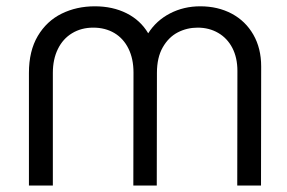

<svg xmlns="http://www.w3.org/2000/svg" viewBox="-20 -574 888 594"><path d="M788 -368.5 787.5 0H714L714.5 -354.5Q714.5 -395.5 698.8 -425.8Q683 -456 655 -472.2Q627 -488.5 591.5 -488.5Q558.5 -488.5 530 -473.8Q501.5 -459 483.5 -427.5Q465.5 -396 465.5 -348.5L465 0H392.5L393 -349.5Q393 -392 377.5 -423.5Q362 -455 333.8 -471.8Q305.5 -488.5 268.5 -488.5Q231.5 -488.5 203 -471.2Q174.5 -454 159 -422.2Q143.5 -390.5 143.5 -348.5V0H69.5V-348.5Q69.5 -416.5 97 -462.8Q124.5 -509 170.8 -531.8Q217 -554.5 273.5 -554.5Q328.5 -554.5 371.5 -533Q414.5 -511.5 438.5 -471Q463.5 -510.5 506 -532.5Q548.5 -554.5 599.5 -554.5Q654 -554.5 696.8 -531.8Q739.5 -509 763.8 -466.8Q788 -424.5 788 -368.5Z"/></svg>

Font: CCSD_manrope
Style: Regular
Weight: 400
Designer: Mikhail Sharanda
Foundry: Mikhail Sharanda
Version: Version 4.503